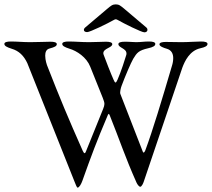

<svg xmlns="http://www.w3.org/2000/svg" viewBox="-20 -843 970 879"><path d="M379 -696C392 -696 474 -736 500 -751C509 -756 511 -756 520 -751C546 -736 628 -695 641 -695C650 -695 655 -700 655 -706C655 -710 654 -714 649 -718L551 -801C532 -817 525 -823 510 -823C495 -823 488 -817 469 -801L371 -718C366 -714 364 -710 364 -706C364 -700 370 -696 379 -696ZM335 16C343 16 352 -1 357 -15C399 -133 423 -197 471 -310C476 -323 478 -325 482 -316C529 -199 552 -126 605 -7C609 2 617 12 622 12C629 12 636 -5 638 -11L815 -534C826 -563 848 -611 897 -622C920 -627 930 -633 930 -642C930 -650 918 -653 901 -653C876 -653 844 -650 811 -650C785 -650 765 -651 739 -651C722 -651 710 -648 710 -640C710 -631 729 -624 743 -620C765 -614 773 -597 773 -577C773 -566 771 -553 767 -541C722 -388 678 -242 645 -154C641 -145 637 -141 634 -148L531 -413C528 -420 533 -441 537 -451C553 -494 579 -555 590 -574C607 -602 615 -612 658 -622C681 -627 691 -633 691 -642C691 -650 679 -653 662 -653C638 -653 626 -650 603 -650C584 -650 580 -652 551 -652C534 -652 522 -649 522 -641C522 -624 559 -622 559 -598C559 -596 559 -594 558 -591C553 -574 534 -514 518 -478C510 -460 507 -462 500 -478C491 -497 459 -579 455 -591C454 -594 453 -596 453 -599C453 -622 494 -624 494 -641C494 -649 482 -652 465 -652C445 -652 418 -650 388 -650C352 -650 325 -653 294 -653C277 -653 265 -650 265 -642C265 -633 276 -627 298 -620C332 -610 376 -581 393 -538L450 -396C455 -383 458 -375 458 -367C458 -361 456 -354 452 -344L374 -151C370 -140 366 -137 359 -152C292 -303 256 -389 195 -545C195 -545 187 -567 187 -588C187 -603 191 -617 207 -621C230 -627 240 -632 240 -641C240 -649 228 -652 211 -652C191 -652 155 -650 118 -650C84 -650 60 -653 29 -653C12 -653 0 -650 0 -642C0 -633 11 -627 33 -620C67 -610 89 -588 105 -554L321 -12C326 1 332 16 335 16Z"/></svg>

Font: Garamond-Math
Style: Regular
Weight: 400
Version: Version 2019-08-16